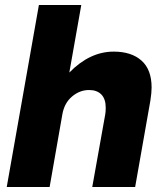

<svg xmlns="http://www.w3.org/2000/svg" viewBox="-20 -750 660 770"><path d="M588 -399Q588 -471 547.5 -507Q507 -543 436 -543Q340 -543 258 -459L306 -730H136L7 0H179L230 -291Q238 -337 269 -363Q300 -389 337 -389Q369 -389 386.5 -371Q404 -353 404 -318Q404 -301 402 -291L350 0H522L583 -346Q588 -378 588 -399Z"/></svg>

Font: Geom ExtraBold
Style: Bold Italic
Weight: 800
Italic angle: -10°
Version: Version 1.102